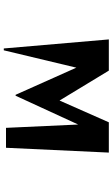

<svg xmlns="http://www.w3.org/2000/svg" viewBox="195 -792 609 1040"><g transform="rotate(90 500.0 -272.5)"><path d="M673 0 655 -391 499 -52H494L347 -381L253 12H243L194 -557H363L525 -290L643 -557H807L781 0Z"/></g></svg>

Font: Reggae One
Style: Regular
Weight: 400
Designer: Fontworks Inc.
Foundry: Fontworks Inc.
Version: Version 1.100